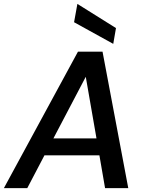

<svg xmlns="http://www.w3.org/2000/svg" viewBox="-45 -965 740 985"><path d="M-25 0 355 -700H481L613 0H494L465 -168H183L95 0ZM229 -255H450L395 -571ZM536 -740 335 -851 352 -945 550 -821Z"/></svg>

Font: Rethink Sans SemiBold
Style: Italic
Weight: 600
Italic angle: -10°
Designer: The Rethink Sans project authors (Hans Thiessen). DM Sans designed by Colophon Foundry.
Foundry: Rethink Communications LLC
Version: Version 1.001